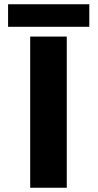

<svg xmlns="http://www.w3.org/2000/svg" viewBox="-20 -883 460 903"><path d="M18 -757H400V-863H18ZM122 0H294V-711H122Z"/></svg>

Font: Asimov Pro
Style: Ult
Weight: 900
Designer: Google
Version: Version 2.000980; 2014